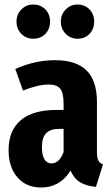

<svg xmlns="http://www.w3.org/2000/svg" viewBox="-20 -815 497 852"><path d="M127.9 -643.1Q95.7 -643.1 74.5 -665Q53.2 -687 53.2 -719.2Q53.2 -751 74.7 -772.9Q96.2 -794.9 127.9 -794.9Q160.6 -794.9 181.4 -773.2Q202.1 -751.5 202.1 -719.2Q202.1 -686.5 181.4 -664.8Q160.6 -643.1 127.9 -643.1ZM324.2 -643.1Q293 -643.1 271.5 -665Q250 -687 250 -719.2Q250 -751 271.5 -772.9Q293 -794.9 324.2 -794.9Q356.4 -794.9 377.2 -773.2Q397.9 -751.5 397.9 -719.2Q397.9 -686.5 377.4 -664.8Q356.9 -643.1 324.2 -643.1ZM410.2 -141.1Q410.2 -115.7 416 -103.8Q421.9 -91.8 437 -85L405.8 14.2Q362.8 10.3 335.4 -6.3Q308.1 -22.9 293 -58.1Q246.6 17.1 162.1 17.1Q96.2 17.1 57.1 -28.3Q18.1 -73.7 18.1 -148.9Q18.1 -235.8 72 -281.5Q126 -327.1 230 -327.1H262.2V-355Q262.2 -402.8 247.3 -421.4Q232.4 -439.9 195.8 -439.9Q149.4 -439.9 82 -413.1L47.9 -508.8Q134.3 -547.9 224.1 -547.9Q318.4 -547.9 364.3 -502.2Q410.2 -456.5 410.2 -362.8ZM208 -89.8Q243.2 -89.8 262.2 -140.1V-243.2H244.1Q203.1 -243.2 184.6 -223.6Q166 -204.1 166 -162.1Q166 -127 177.2 -108.4Q188.5 -89.8 208 -89.8Z"/></svg>

Font: Fira Sans Compressed
Style: Bold
Weight: 700
Width: 1
Designer: Carrois Corporate & Edenspiekermann AG
Foundry: Carrois Corporate GbR & Edenspiekermann AG
Version: Version 4.203;PS 004.203;hotconv 1.0.88;makeotf.lib2.5.64775